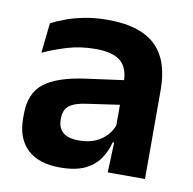

<svg xmlns="http://www.w3.org/2000/svg" viewBox="-64 -566 644 642"><g transform="rotate(10 258.0 -245.0)"><path d="M340 0 344.5 -120 341 -131V-284.5L340.5 -306.5Q340.5 -354.5 314.2 -377Q288 -399.5 228.5 -399.5Q178 -399.5 133.8 -386.2Q89.5 -373 52 -355.5L63 -457.5Q85 -469 113.2 -479.2Q141.5 -489.5 176.5 -496Q211.5 -502.5 252 -502.5Q312 -502.5 353.5 -488.2Q395 -474 419.8 -447.5Q444.5 -421 455.5 -384.2Q466.5 -347.5 466.5 -303V0ZM179.5 11.5Q106.5 11.5 68.2 -25Q30 -61.5 30 -129V-143Q30 -214.5 74 -248.8Q118 -283 213.5 -296L352.5 -315L360 -232.5L232 -214Q190 -208.5 172.2 -194Q154.5 -179.5 154.5 -151.5V-146.5Q154.5 -119 171.8 -103.8Q189 -88.5 226 -88.5Q259 -88.5 282.5 -99Q306 -109.5 321.2 -126.8Q336.5 -144 343 -165.5L361 -102H339Q331 -70.5 313.2 -44.8Q295.5 -19 263.5 -3.8Q231.5 11.5 179.5 11.5Z"/></g></svg>

Font: Anek Gurmukhi SemiBold
Style: Regular
Weight: 600
Designer: Sarang Kulkarni (Gurmukhi), Yesha Goshar (Latin)
Foundry: Ek Type
Version: Version 1.003